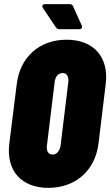

<svg xmlns="http://www.w3.org/2000/svg" viewBox="-20 -900 533 928"><path d="M375 -777 333 -870C330 -877 324 -880 317 -880H198C187 -880 181 -872 187 -862L250 -768C255 -762 259 -759 267 -759H363C374 -759 379 -766 375 -777ZM214 8C344 8 440 -75 456 -206L491 -494C507 -625 432 -708 302 -708C171 -708 77 -625 61 -494L25 -206C9 -75 83 8 214 8ZM234 -153C213 -153 203 -171 207 -198L244 -502C247 -529 261 -547 283 -547C304 -547 313 -529 310 -502L273 -198C269 -171 255 -153 234 -153Z"/></svg>

Font: Barlow Condensed Black
Style: Italic
Weight: 900
Width: 3
Italic angle: -7°
Designer: Jeremy Tribby
Foundry: Tribby Type
Version: Version 1.422;hotconv 1.0.109;makeotfexe 2.5.65596